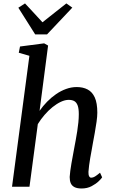

<svg xmlns="http://www.w3.org/2000/svg" viewBox="-20 -1064 652 1094"><path d="M445 10Q419.5 10 404.5 2.2Q389.5 -5.5 383.2 -20Q377 -34.5 377 -55.5Q378 -70.5 380.5 -90.5Q383 -110.5 387 -132.8Q391 -155 395.2 -177.8Q399.5 -200.5 403 -220.5Q407 -241.5 411.5 -266Q416 -290.5 420 -316Q424 -341.5 426.5 -366.5Q429 -391.5 429 -414Q429 -445.5 422.5 -463Q416 -480.5 403.5 -487.8Q391 -495 371.5 -495Q350.5 -495 327 -484Q303.5 -473 279.5 -453.8Q255.5 -434.5 234 -409.5Q212.5 -384.5 195.5 -357L148 0H48.5L147.5 -746L87 -763.5L94 -799L231.5 -817L254 -804.5L205.5 -432.5Q224.5 -460 248.5 -484.5Q272.5 -509 299.8 -527.8Q327 -546.5 356.8 -557.2Q386.5 -568 417 -568Q453 -568 479.2 -554.2Q505.5 -540.5 520 -508.8Q534.5 -477 534.5 -422Q534.5 -401 530.2 -370.2Q526 -339.5 520 -306.8Q514 -274 509 -247Q506 -228.5 502 -207.2Q498 -186 494.2 -164.2Q490.5 -142.5 487.8 -122.2Q485 -102 484 -85Q483.5 -67.5 488 -59.5Q492.5 -51.5 499.5 -51.5Q510 -51.5 521 -58.2Q532 -65 550 -80L562 -53.5Q558.5 -47 542.8 -31.8Q527 -16.5 502 -3.2Q477 10 445 10ZM180.5 -868 84.5 -1020 122.5 -1044.5Q147.5 -1017.5 172.5 -990.8Q197.5 -964 222 -937Q256 -964 290 -990.8Q324 -1017.5 358 -1044.5L392 -1020.5L248 -868Z"/></svg>

Font: Merriweather Light 18pt
Style: Italic
Weight: 400
Italic angle: -7.8°
Version: Version 2.101